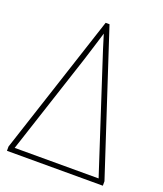

<svg xmlns="http://www.w3.org/2000/svg" viewBox="-133 -802 756 890"><g transform="rotate(20 245.0 -357.0)"><path d="M7 0V-21L234 -714H253L480 -22V0ZM36 -25H450L290 -516Q276 -559 264 -596Q252 -633 243 -664Q236 -639 223.5 -600.5Q211 -562 198 -519Z"/></g></svg>

Font: Noto Serif Condensed Thin
Style: Regular
Weight: 100
Width: 3
Designer: Monotype Design Team
Foundry: Monotype Imaging Inc.
Version: Version 2.013; ttfautohint (v1.8.4.7-5d5b)